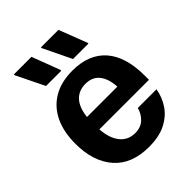

<svg xmlns="http://www.w3.org/2000/svg" viewBox="-203 -810 931 931"><g transform="rotate(-45 262.5 -344.0)"><path d="M270.8 12.5Q152.5 12.5 90.4 -58.3Q28.3 -129.2 28.3 -250.8Q28.3 -332.5 56.2 -390.8Q84.2 -449.2 137.9 -480.8Q191.7 -512.5 269.2 -512.5Q380.8 -512.5 440.4 -445Q500 -377.5 500 -246.7V-218.3H160Q164.2 -155 192.9 -118.8Q221.7 -82.5 270.8 -82.5Q310 -82.5 333.8 -105.8Q357.5 -129.2 365 -160H493.3Q485.8 -114.2 460 -75Q434.2 -35.8 387.5 -11.7Q340.8 12.5 270.8 12.5ZM160 -303.3H368.3Q365 -360 340 -391.2Q315 -422.5 268.3 -422.5Q222.5 -422.5 194.6 -392.9Q166.7 -363.3 160 -303.3ZM230 -550H125.8L55 -695V-700H175.8L230.8 -555ZM416.7 -550H310.8L240.8 -695V-700H360.8L416.7 -555Z"/></g></svg>

Font: Familjen Grotesk Variable
Style: Regular
Weight: 400
Designer: Anders Wikstroem, Jonas Baeckman, Matilda Gysing, Kristian Moeller
Foundry: Familjen STHLM AB
Version: Version 2.000